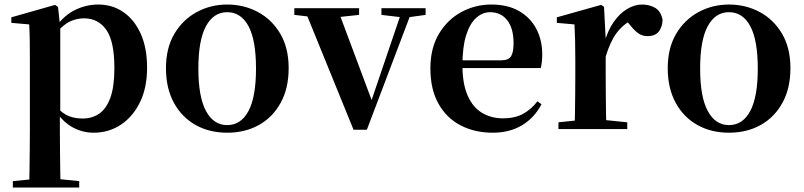

<svg xmlns="http://www.w3.org/2000/svg" viewBox="-20 -572 3563 851"><path d="M36.9 259.3V230.8L146 220.1H225.4L331.1 230.8V259.3ZM109.4 259.3Q110.4 217.3 110.9 174.2Q111.4 131 111.9 89.9Q112.4 48.8 112.4 13.8V-308.7Q112.4 -358.5 111.9 -393Q111.4 -427.5 109.4 -463.8L30.2 -470.7V-495.2L224.2 -550.4L237.2 -540.9L245.8 -460.8L247.1 -455V-75.6L245.4 -63V13Q245.4 47.8 245.9 89.3Q246.4 130.8 246.9 174Q247.4 217.3 248.4 259.3ZM395.1 16.2Q347 16.2 303.7 -6.7Q260.4 -29.6 224.3 -82.3H212.1L230.6 -97.8Q258.5 -67.8 285.5 -57.3Q312.6 -46.7 347.1 -46.7Q387.7 -46.7 419.3 -67.9Q450.8 -89.1 468.9 -138.2Q487 -187.4 487 -270.1Q487 -389.4 450.9 -440.1Q414.8 -490.8 352.6 -490.8Q321.3 -490.8 291.4 -477.5Q261.5 -464.2 224 -421.1L209.1 -437.5H217.5Q255.3 -497.6 306.7 -524.8Q358.1 -551.9 415.6 -551.9Q477.4 -551.9 525.9 -519.1Q574.5 -486.2 603.2 -423.5Q631.9 -360.9 631.9 -271.4Q631.9 -182.3 600 -117.9Q568.1 -53.5 514.7 -18.6Q461.3 16.2 395.1 16.2Z M987 16.2Q907.7 16.2 846.5 -18.3Q785.3 -52.8 750.5 -117Q715.6 -181.2 715.6 -269.8Q715.6 -359.1 752.8 -422Q790 -484.9 851.9 -518.4Q913.8 -551.9 987 -551.9Q1061.1 -551.9 1123.1 -518.8Q1185 -485.6 1222.2 -422.7Q1259.4 -359.8 1259.4 -269.8Q1259.4 -180.5 1224 -116.3Q1188.6 -52 1127.4 -17.9Q1066.2 16.2 987 16.2ZM987 -17.5Q1048 -17.5 1081.4 -80.1Q1114.7 -142.6 1114.7 -268.1Q1114.7 -394.2 1081.4 -456.1Q1048 -518 987 -518Q926.7 -518 893 -456.1Q859.2 -394.2 859.2 -268.1Q859.2 -142.6 893 -80.1Q926.7 -17.5 987 -17.5Z M1547 3.1 1327.7 -535.7H1475L1637.6 -100.6H1616.7L1622.4 -114.7L1765.4 -535.7H1810.4L1606 3.1ZM1284.5 -506V-535.7H1571.6V-506L1466.4 -494.8H1382.1ZM1670.6 -506V-535.7H1866.4V-506L1785.4 -494.8H1765Z M2164.2 16.2Q2083.8 16.2 2021.2 -16.5Q1958.6 -49.1 1923.1 -113Q1887.6 -176.9 1887.6 -268.8Q1887.6 -358.8 1925.6 -422.2Q1963.5 -485.7 2025.2 -518.8Q2086.9 -551.9 2157.4 -551.9Q2231.1 -551.9 2281.5 -522.5Q2331.8 -493.1 2357.6 -443.2Q2383.4 -393.3 2383.4 -330.9Q2383.4 -296.1 2376.7 -270.2H1946.1V-304.6H2201.4Q2233.5 -304.6 2244.9 -322.2Q2256.3 -339.8 2256.3 -380.4Q2256.3 -446.3 2228.2 -482.2Q2200.1 -518 2152.1 -518Q2118.7 -518 2090.6 -492.9Q2062.6 -467.8 2046.1 -416Q2029.7 -364.1 2029.7 -282.7Q2029.7 -200.5 2052.9 -148.2Q2076 -95.8 2116.8 -71.7Q2157.5 -47.5 2209.4 -47.5Q2262.4 -47.5 2298.9 -67.7Q2335.3 -87.9 2362.2 -123.2L2380.1 -109.9Q2348.6 -49.8 2293.7 -16.8Q2238.7 16.2 2164.2 16.2Z M2455.2 0V-29.9L2563.3 -41.2H2649.8L2760.2 -29.9V0ZM2526.2 0Q2527.9 -25.5 2528.4 -67.4Q2528.9 -109.4 2529.4 -154.8Q2529.9 -200.3 2529.9 -234.8V-310.2Q2529.9 -360.7 2529 -394.1Q2528.2 -427.5 2526.2 -463.8L2448.1 -470.7V-495.2L2644.2 -550.4L2657.2 -541.7L2664.6 -398.7V-397.7V-234.8Q2664.6 -200.3 2665.1 -154.8Q2665.6 -109.4 2666.1 -67.4Q2666.6 -25.5 2667.6 0ZM2664.4 -320.2 2631.3 -380.9H2658.4Q2673 -435.6 2699.6 -473.9Q2726.3 -512.2 2759.4 -532.1Q2792.5 -551.9 2825.6 -551.9Q2859.2 -551.9 2884.4 -536.8Q2909.7 -521.7 2916.7 -484.5Q2915.9 -453.2 2900.2 -432.6Q2884.4 -411.9 2850.2 -411.9Q2825.5 -411.9 2807.2 -425.8Q2789 -439.6 2769.8 -464.4L2746.8 -490.9L2783.4 -485.1Q2740.5 -463.1 2712.2 -424.7Q2683.9 -386.2 2664.4 -320.2Z M3211 16.2Q3131.7 16.2 3070.5 -18.3Q3009.3 -52.8 2974.5 -117Q2939.6 -181.2 2939.6 -269.8Q2939.6 -359.1 2976.8 -422Q3014 -484.9 3075.9 -518.4Q3137.8 -551.9 3211 -551.9Q3285.1 -551.9 3347.1 -518.8Q3409 -485.6 3446.2 -422.7Q3483.4 -359.8 3483.4 -269.8Q3483.4 -180.5 3448 -116.3Q3412.6 -52 3351.4 -17.9Q3290.2 16.2 3211 16.2ZM3211 -17.5Q3272 -17.5 3305.4 -80.1Q3338.7 -142.6 3338.7 -268.1Q3338.7 -394.2 3305.4 -456.1Q3272 -518 3211 -518Q3150.7 -518 3117 -456.1Q3083.2 -394.2 3083.2 -268.1Q3083.2 -142.6 3117 -80.1Q3150.7 -17.5 3211 -17.5Z"/></svg>

Font: Noto Serif JP
Style: Regular
Weight: 200
Designer: Ryoko NISHIZUKA 西塚涼子 (kana & ideographs); Frank Grießhammer (Latin, Greek & Cyrillic); Wenlong ZHANG 张文龙 (bopomofo); San
Foundry: Adobe
Version: Version 2.001;hotconv 1.1.0;makeotfexe 2.6.0